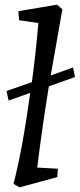

<svg xmlns="http://www.w3.org/2000/svg" viewBox="-20 -790 342 825"><path d="M225 -770 248 -750Q203 -495 198 -466L294 -500L302 -459L190 -419Q160 -235 140 -70L229 -65L226 -29L64 15L38 0Q75 -140 110 -391L17 -358L8 -399L117 -437Q133 -555 145 -691L62 -703L59 -742Z"/></svg>

Font: Andada
Style: Italic
Weight: 400
Italic angle: -8.29999°
Designer: Carolina Giovagnoli
Foundry: Carolina Giovagnoli
Version: Version 1.003